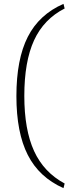

<svg xmlns="http://www.w3.org/2000/svg" viewBox="-20 -810 396 995"><path d="M309 -790 315 -766Q207 -711 156.5 -601Q106 -491 106 -313Q106 -138 156.5 -27.5Q207 83 315 141L309 165Q183 109 124 -7Q65 -123 65 -312Q65 -503 124 -619Q183 -735 309 -790Z"/></svg>

Font: Exo 2.0 Extra Light
Style: Regular
Weight: 250
Designer: Natanael Gama
Version: Version 1.001;PS 001.001;hotconv 1.0.70;makeotf.lib2.5.58329